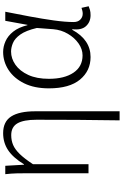

<svg xmlns="http://www.w3.org/2000/svg" viewBox="202 -789 786 1230"><g transform="rotate(-90 595.0 -174.0)"><path d="M439 199.2Q441.4 66.4 442.1 -70.3Q442.9 -207 442.9 -333Q442.9 -416 419.7 -455.6Q396.5 -495.1 344.2 -495.1Q309.6 -495.1 280.8 -482.7Q252 -470.2 222.7 -439.9Q193.4 -409.7 158.2 -356V0H100.1V-395Q100.1 -427.2 99.4 -460Q98.6 -492.7 94.2 -533.2H147.9L154.8 -413.1H157.2Q201.2 -484.4 248.8 -515.6Q296.4 -546.9 356.9 -546.9Q430.7 -546.9 463.9 -495.4Q497.1 -443.8 497.1 -340.8V199.2Z M844.7 13.2Q756.3 13.2 700.2 -54.4Q644 -122.1 644 -253.9Q644 -347.2 676.5 -412.6Q709 -478 762.2 -512.5Q815.4 -546.9 877 -546.9Q911.6 -546.9 945.8 -531.7Q980 -516.6 1007.3 -482.4Q1034.7 -448.2 1048.8 -391.1H1050.8L1076.7 -533.2H1134.8Q1120.1 -459 1104.7 -377.7Q1089.4 -296.4 1079.1 -222.2Q1068.8 -147.9 1068.8 -95.2Q1068.8 -67.9 1084.5 -52.5Q1100.1 -37.1 1122.1 -37.1Q1131.8 -37.1 1141.8 -39.6Q1151.9 -42 1159.7 -44.9L1169.9 1Q1160.2 5.4 1146.2 9.3Q1132.3 13.2 1112.8 13.2Q1069.3 13.2 1042.5 -16.1Q1015.6 -45.4 1022.9 -104H1019Q955.1 13.2 844.7 13.2ZM855 -38.1Q895 -38.1 931.6 -63.7Q968.3 -89.4 993.4 -132.1Q1018.6 -174.8 1022.9 -226.1L1030.8 -331.1Q1014.2 -401.4 988.8 -436.8Q963.4 -472.2 934.6 -484.1Q905.8 -496.1 879.9 -496.1Q835 -496.1 794.9 -468Q754.9 -439.9 730 -386Q705.1 -332 705.1 -253.9Q705.1 -154.3 744.4 -96.2Q783.7 -38.1 855 -38.1Z"/></g></svg>

Font: Source Han Sans CN Light
Style: Regular
Weight: 300
Designer: Ryoko NISHIZUKA  (kana, bopomofo & ideographs); Paul D. Hunt (Latin, Greek & Cyrillic); Sandoll Communications , Soo-you
Foundry: Adobe
Version: Version 2.000;hotconv 1.0.107;makeotfexe 2.5.65593